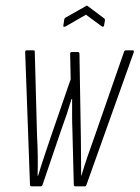

<svg xmlns="http://www.w3.org/2000/svg" viewBox="-20 -659 494 679"><path d="M92 0Q86 0 86 -7L69 -475Q69 -481 74 -481H97Q101 -481 102 -480Q103 -479 103 -474L111 -178Q113 -145 113.5 -108.5Q114 -72 113 -38H115Q125 -72 136 -104.5Q147 -137 158 -170L230 -379L228 -469Q228 -475 234 -475H255Q261 -475 261 -469L266 -171Q266 -137 266.5 -104.5Q267 -72 267 -38H268Q278 -72 289.5 -105.5Q301 -139 313 -172L418 -474Q420 -481 425 -481H449Q455 -481 453 -474L286 -6Q284 0 280 0H247Q241 0 241 -6L236 -201Q235 -224 235 -253Q235 -282 235 -309H233Q225 -282 216 -255Q207 -228 197 -201L131 -7Q129 0 124 0ZM211 -565Q208 -564 205.5 -564.5Q203 -565 204 -568L207 -589Q208 -593 209 -594.5Q210 -596 214 -598L283 -637Q287 -641 291 -637L347 -595Q352 -592 351 -586L348 -569Q347 -563 341 -565L284 -607Z"/></svg>

Font: Sofia Sans Extra Condensed ExtraLight
Style: Italic
Weight: 250
Italic angle: -9°
Version: Version 4.100